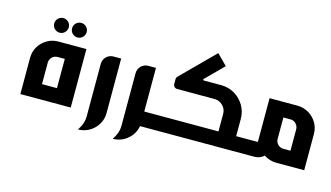

<svg xmlns="http://www.w3.org/2000/svg" viewBox="-94 -1017 2556 1483"><g transform="rotate(15 1184.0 -276.0)"><path d="M500.5 -467.8H277.3C243.7 -467.8 213.9 -460 187 -443.8C159.7 -427.7 137.7 -406.2 121.6 -378.9C105.5 -352.1 97.7 -321.8 97.7 -288.1V0H500.5ZM239.3 -117.2V-288.6C239.3 -305.7 245.1 -320.3 257.3 -332.5C269.5 -344.7 284.7 -351.1 301.8 -351.1H358.9V-117.2ZM267.6 -652.8C283.7 -652.8 297.4 -647 308.6 -635.7C319.8 -624.5 325.7 -610.8 325.7 -594.7C325.7 -578.6 319.8 -564.5 308.6 -553.2C297.4 -542 283.7 -536.1 267.6 -536.1C235.4 -536.1 209 -562.5 209 -594.7C209 -610.8 214.8 -624.5 226.1 -635.7C237.3 -647 251.5 -652.8 267.6 -652.8ZM410.2 -652.8C426.3 -652.8 440.4 -647 451.7 -635.7C462.9 -624.5 468.8 -610.8 468.8 -594.7C468.8 -562.5 442.4 -536.1 410.2 -536.1C394 -536.1 380.4 -542 369.1 -553.2C357.9 -564.5 352.1 -578.6 352.1 -594.7C352.1 -610.8 357.9 -624.5 369.1 -635.7C380.4 -647 394 -652.8 410.2 -652.8Z M778.8 -31.7V-466.3H718.3C695.8 -466.3 676.8 -458.5 660.6 -442.9C645 -426.8 637.2 -407.2 637.2 -384.3V33.2C637.2 64.9 629.4 94.7 613.3 123.5L598.1 148.9C630.9 148.9 661.1 140.6 689 124.5C716.8 107.9 738.8 85.9 754.9 58.6C771 31.7 778.8 1.5 778.8 -31.7Z M1057.1 -117.2V-466.3H996.6C974.1 -466.3 955.1 -458.5 939 -442.9C923.3 -426.8 915.5 -407.2 915.5 -384.3V33.2C915.5 64.9 907.7 94.7 891.6 123.5L876.5 148.9C919.4 148.9 958 135.3 991.7 107.4C1025.4 79.6 1046.4 43.9 1054.7 0H1065.4V-117.2Z M1792 -255.4C1792 -293.9 1782.2 -329.6 1763.2 -362.3C1744.1 -394 1718.3 -419.9 1686.5 -439C1653.8 -458 1618.2 -467.8 1579.6 -467.8H1439.5C1433.6 -467.8 1433.1 -472.7 1433.1 -474.1C1433.1 -476.1 1433.6 -477.5 1435.1 -479L1574.7 -618.7L1492.7 -701.2L1234.9 -443.4C1228.5 -437 1225.6 -429.7 1225.6 -420.9V-382.8C1225.6 -365.2 1239.7 -351.1 1257.3 -351.1H1556.6C1582.5 -351.1 1604.5 -341.8 1623 -323.2C1641.1 -305.2 1650.4 -283.2 1650.4 -257.3V-117.2H1059.6V0H1792Z M2343.8 -377.9C2327.6 -404.8 2305.7 -426.8 2278.8 -442.9C2251 -459 2220.7 -467.3 2188 -467.3H1965.3V-117.2H1785.6V0H1967.8C1997.6 0 2022.9 -9.8 2044.9 -29.3C2074.7 -9.3 2108.4 1 2145 1H2367.7V-287.6C2367.7 -320.8 2359.9 -351.1 2343.8 -377.9ZM2169.4 -117.2C2152.3 -117.2 2137.2 -123.5 2125 -135.7C2112.8 -147.9 2106.9 -162.6 2106.9 -179.7V-351.1H2163.6C2181.6 -351.1 2196.3 -344.7 2208.5 -332C2220.2 -318.8 2226.1 -304.2 2226.1 -288.1V-117.2Z"/></g></svg>

Font: Ya Modern Pro
Style: Bold
Weight: 700
Designer: Yahyaalaswadi
Foundry: Yahyaalaswadi
Version: Version 1.000;September 23, 2024;FontCreator 15.0.0.2974 64-